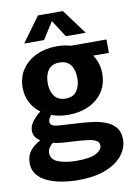

<svg xmlns="http://www.w3.org/2000/svg" viewBox="-102 -786 765 1085"><g transform="rotate(-10 280.5 -243.0)"><path d="M267 -138Q214 -138 170 -154Q153 -134 153 -117Q153 -91 205 -88L337 -80Q367 -78 402.5 -73Q438 -68 471 -55Q504 -42 525 -16.5Q546 9 546 53Q546 99 514.5 140.5Q483 182 419 208.5Q355 235 257 235Q211 235 166 227.5Q121 220 84 203.5Q47 187 25 160Q3 133 3 94Q3 51 25 23.5Q47 -4 83 -23V-25Q47 -48 47 -85Q47 -113 66.5 -138Q86 -163 113 -184Q78 -210 58 -248Q38 -286 38 -334Q38 -394 68.5 -438.5Q99 -483 151 -507Q203 -531 267 -531Q310 -531 349 -520H552V-443H462Q495 -396 495 -334Q495 -274 465.5 -230Q436 -186 384.5 -162Q333 -138 267 -138ZM267 -231Q310 -231 331 -259.5Q352 -288 352 -334Q352 -381 331 -409.5Q310 -438 267 -438Q224 -438 203 -409.5Q182 -381 182 -334Q182 -288 203.5 -259.5Q225 -231 267 -231ZM268 126Q346 126 380 107.5Q414 89 414 64Q414 46 399 36.5Q384 27 361.5 23.5Q339 20 317 18L203 11Q170 8 154 2Q141 10 131 24.5Q121 39 121 55Q121 94 163.5 110Q206 126 268 126ZM90 -578 194 -721H337L443 -578H329L266 -676L204 -578Z"/></g></svg>

Font: Murecho SemiBold
Style: Regular
Weight: 600
Designer: Neil Summerour
Foundry: Positype
Version: Version 1.010; ttfautohint (v1.8.3)